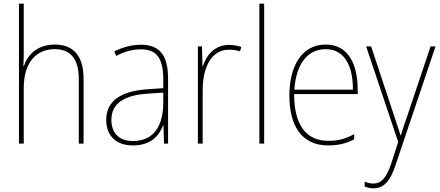

<svg xmlns="http://www.w3.org/2000/svg" viewBox="-20 -780 2388 1043"><path d="M109 -495V-760H83V0H109V-301C109 -446 181 -513 277 -513C358 -513 408 -466 408 -351V0H434V-353C434 -478 377 -538 278 -538C179 -538 128 -478 109 -420H107C108 -446 109 -464 109 -495Z M745 -537C695 -537 646 -523 601 -501L611 -476C660 -502 703 -512 745 -512C829 -512 867 -467 867 -347V-301L779 -295C640 -285 557 -234 557 -129C557 -49 604 10 702 10C799 10 844 -42 866 -99H868L871 0H893V-353C893 -483 845 -537 745 -537ZM780 -271 867 -277V-220C866 -98 817 -14 702 -14C627 -14 585 -57 585 -129C585 -220 658 -263 780 -271Z M1223 -536C1145 -536 1100 -478 1082 -420H1080L1077 -528H1055V0H1081V-290C1081 -410 1126 -510 1223 -510C1247 -510 1266 -507 1284 -501L1291 -525C1271 -532 1248 -536 1223 -536Z M1415 0V-760H1389V0Z M1750 -538C1616 -538 1552 -416 1552 -261C1552 -100 1616 10 1763 10C1819 10 1862 -1 1904 -23V-51C1852 -24 1816 -15 1763 -15C1641 -15 1577 -105 1578 -269H1923V-295C1923 -427 1874 -538 1750 -538ZM1750 -513C1852 -513 1898 -420 1897 -293H1579C1589 -438 1654 -513 1750 -513Z M1969 -528 2143 -9 2105 109C2077 191 2049 217 2008 217C1991 217 1977 213 1961 207V233C1977 240 1991 243 2008 243C2064 243 2099 206 2128 119L2346 -528H2319L2195 -158C2179 -112 2167 -78 2158 -45H2156C2149 -68 2139 -96 2118 -160L1996 -528Z"/></svg>

Font: Noto Sans Gurmukhi SemiCondensed Thin
Style: Regular
Weight: 100
Width: 4
Designer: Jelle Bosma - Monotype Design Team
Foundry: Monotype Imaging Inc.
Version: Version 2.004